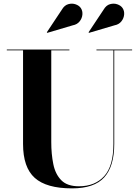

<svg xmlns="http://www.w3.org/2000/svg" viewBox="-20 -1023 766 1058"><path d="M611 -883.5 470.5 -842 468 -845 551 -970Q565 -994 586.2 -1000Q607.5 -1006 626.8 -999.2Q646 -992.5 655.5 -978.5Q666 -962.5 664 -942Q662 -921.5 648.5 -904.8Q635 -888 611 -883.5ZM381 -883.5 240.5 -842 238 -845 321 -970Q335 -994 356.2 -1000Q377.5 -1006 396.8 -999.2Q416 -992.5 425.5 -978.5Q436 -962.5 434 -942Q432 -921.5 418.5 -904.8Q405 -888 381 -883.5ZM17.5 -750H362.5V-745.5H262.5V-240Q262.5 -174 273.8 -118.5Q285 -63 317.8 -29.8Q350.5 3.5 415 3.5Q503 3.5 554 -52.2Q605 -108 605 -230V-745.5H511.5V-750H708V-745.5H609.5V-230Q609.5 -106.5 554.5 -45.8Q499.5 15 377 15Q236 15 171.5 -42.8Q107 -100.5 107 -230V-745.5H17.5Z"/></svg>

Font: Bodoni* 36pt
Style: Bold
Weight: 700
Version: Version 2.3